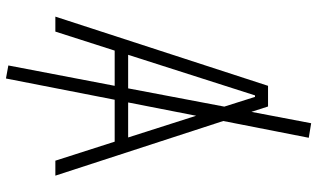

<svg xmlns="http://www.w3.org/2000/svg" viewBox="-224 -650 1035 626"><g transform="rotate(90 293.0 -336.5)"><path d="M235.4 161.1 192.9 153.3 259.3 -193.4H144.5L82.5 0H33.7L259.3 -693.4H326.7L344.2 -639.2L381.3 -834L428.7 -826.2L374 -547.4L552.2 0H503.4L441.4 -193.4H304.7ZM267.6 -237.3 327.1 -550.8 295.4 -650.9H290.5L158.2 -237.3ZM356.9 -459 313.5 -237.3H427.7Z"/></g></svg>

Font: Cascadia Mono NF ExtraLight
Style: Regular
Weight: 200
Monospace: yes
Designer: Aaron Bell
Foundry: Saja Typeworks
Version: Version 2404.023; ttfautohint (v1.8.4)